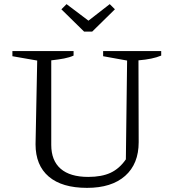

<svg xmlns="http://www.w3.org/2000/svg" viewBox="-20 -900 823 929"><path d="M401 9Q280 9 216 -45.5Q152 -100 152 -202L160 -607L40 -628V-653H336V-631Q316 -622 290 -617Q264 -612 228 -608V-199Q228 -123 273.5 -83.5Q319 -44 407 -44Q472 -44 515 -64Q558 -84 589 -129L595 -607L479 -628V-653H760V-631Q738 -622 711.5 -616.5Q685 -611 650 -608L651 -212Q651 -107 585.5 -49Q520 9 401 9ZM387 -747 277 -855 302 -880 408 -800 511 -880 536 -855 426 -747Z"/></svg>

Font: Piazzolla Thin Light
Style: Regular
Weight: 300
Version: Version 2.005